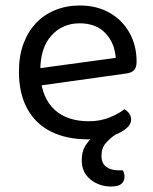

<svg xmlns="http://www.w3.org/2000/svg" viewBox="-20 -495 559 700"><path d="M104 -180 100 -243 402 -284Q398 -339 364 -374.5Q330 -410 270 -410Q208 -410 167.5 -365.5Q127 -321 127 -238V-216Q134 -136 179.5 -94.5Q225 -53 304 -53Q346 -53 380 -67Q414 -81 434 -97Q445 -90 451.5 -80.5Q458 -71 458 -59Q458 -40 436.5 -23.5Q415 -7 379.5 3Q344 13 300 13Q223 13 166.5 -15Q110 -43 79.5 -98.5Q49 -154 49 -234Q49 -291 65.5 -335.5Q82 -380 111.5 -411Q141 -442 182 -458.5Q223 -475 271 -475Q332 -475 378.5 -449Q425 -423 451.5 -376.5Q478 -330 478 -270Q478 -248 468 -238.5Q458 -229 440 -227ZM350 -17 402 -5Q381 9 365.5 27Q350 45 350 73Q350 100 367 113Q384 126 413 126H428Q431 132 432.5 138Q434 144 434 149Q434 165 423 175Q412 185 385 185Q342 185 310 159.5Q278 134 278 89Q278 59 290 38.5Q302 18 319 4Q336 -10 350 -17Z"/></svg>

Font: Baloo Tammudu 2
Style: Regular
Weight: 400
Designer: Maithili Shingre, Omkar Shende and Ek Type
Foundry: Ek Type
Version: Version 1.700